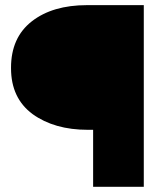

<svg xmlns="http://www.w3.org/2000/svg" viewBox="-20 -720 636 740"><path d="M338.9 0Q387.7 0 534.2 0Q534.2 -174.8 534.2 -700.2Q479.5 -700.2 315.4 -700.2Q182.6 -700.2 102.5 -637.7Q22.5 -575.2 22.5 -459Q22.5 -458 22.5 -457Q22.5 -341.8 105.5 -280.3Q189.5 -219.7 318.4 -219.7Q325.2 -219.7 338.9 -219.7Q338.9 -165 338.9 0Z"/></svg>

Font: Big-Shock
Style: Black
Weight: 400